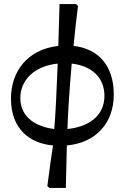

<svg xmlns="http://www.w3.org/2000/svg" viewBox="-20 -705 615 945"><path d="M34 -220C34 -66 130 1 241 11C235 51 226 107 213 211L223 220H304L309 11C449 -2 540 -96 540 -240C540 -379 467 -465 342 -479C349 -549 356 -618 364 -676L354 -685H273L267 -479C115 -462 34 -353 34 -220ZM80 -222C80 -310 148 -380 264 -392C259 -264 253 -133 247 -70C170 -79 80 -120 80 -222ZM494 -233C494 -130 410 -80 312 -70C314 -146 322 -267 333 -392C433 -381 494 -322 494 -233Z"/></svg>

Font: STIX Two Math
Style: Regular
Weight: 400
Designer: Ross Mills, John Hudson & Paul Hanslow, Tiro Typeworks Ltd; with portions MicroPress Inc., with additions and correction
Foundry: Tiro Typeworks Ltd
Version: Version 2.02 b142